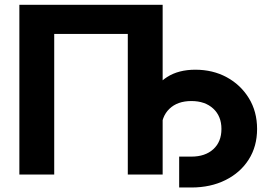

<svg xmlns="http://www.w3.org/2000/svg" viewBox="-20 -748 1159 823"><path d="M677.2 -727.5V0H527.8V-602.5H212.4V0H63V-727.5ZM748 55.7V-76.7H800.3Q859.4 -76.7 894.3 -108.4Q929.2 -140.1 929.2 -195.3Q929.2 -250 894 -282.5Q858.9 -314.9 800.3 -314.9Q740.7 -314.9 706.1 -281.5Q671.4 -248 671.4 -189.9H597.7Q597.7 -270 622.6 -328.4Q647.5 -386.7 696.5 -418Q745.6 -449.2 817.4 -449.2Q892.1 -449.2 951.7 -417Q1011.2 -384.8 1046.6 -327.4Q1082 -270 1082 -195.3Q1082 -120.6 1046.1 -64.2Q1010.3 -7.8 946.5 23.9Q882.8 55.7 800.3 55.7Z"/></svg>

Font: Inter 18pt
Style: Bold
Weight: 700
Designer: Rasmus Andersson
Foundry: rsms
Version: Version 4.001;git-66647c0bb